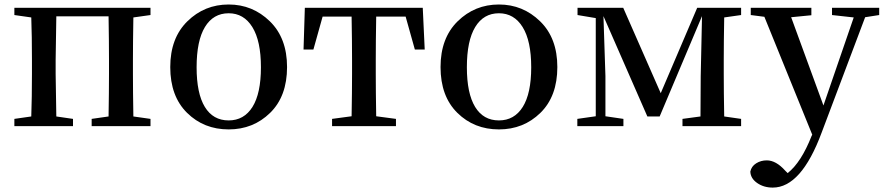

<svg xmlns="http://www.w3.org/2000/svg" viewBox="-20 -561 3931 854"><path d="M649.4 -494.1 573.2 -483.4Q571.3 -372.1 571.3 -293.9V-232.4Q571.3 -154.3 573.2 -43L649.4 -32.2V0H387.7V-32.2L462.9 -43Q464.8 -154.3 464.8 -232.4V-293.9Q464.8 -377 462.9 -488.3H230.5Q227.5 -321.3 227.5 -293.9V-232.4Q227.5 -210 230.5 -43L304.7 -32.2V0H43.9V-32.2L119.1 -43Q122.1 -127 122.1 -232.4V-293.9Q122.1 -400.4 119.1 -483.4L43.9 -494.1V-526.4H649.4Z M997.1 14.6Q886.7 14.6 812 -59.1Q737.3 -132.8 737.3 -262.7Q737.3 -391.6 813.5 -466.3Q889.6 -541 997.1 -541Q1103.5 -541 1180.2 -466.3Q1256.8 -391.6 1256.8 -262.7Q1256.8 -132.8 1181.6 -59.1Q1106.4 14.6 997.1 14.6ZM997.1 -25.4Q1065.4 -25.4 1103 -85.4Q1140.6 -145.5 1140.6 -261.7Q1140.6 -378.9 1102.5 -440.4Q1064.5 -502 997.1 -502Q928.7 -502 891.6 -440.9Q854.5 -379.9 854.5 -261.7Q854.5 -145.5 891.1 -85.4Q927.7 -25.4 997.1 -25.4Z M1784.2 -487.3H1653.3Q1651.4 -376 1651.4 -293.9V-232.4Q1651.4 -155.3 1653.3 -43.9L1741.2 -32.2V0H1457V-32.2L1543.9 -43.9Q1545.9 -155.3 1545.9 -232.4V-293.9Q1545.9 -376 1543.9 -487.3H1415L1374 -340.8H1330.1L1335.9 -526.4H1860.4L1869.1 -340.8H1825.2Z M2199.2 14.6Q2088.9 14.6 2014.2 -59.1Q1939.5 -132.8 1939.5 -262.7Q1939.5 -391.6 2015.6 -466.3Q2091.8 -541 2199.2 -541Q2305.7 -541 2382.3 -466.3Q2459 -391.6 2459 -262.7Q2459 -132.8 2383.8 -59.1Q2308.6 14.6 2199.2 14.6ZM2199.2 -25.4Q2267.6 -25.4 2305.2 -85.4Q2342.8 -145.5 2342.8 -261.7Q2342.8 -378.9 2304.7 -440.4Q2266.6 -502 2199.2 -502Q2130.9 -502 2093.8 -440.9Q2056.6 -379.9 2056.6 -261.7Q2056.6 -145.5 2093.3 -85.4Q2129.9 -25.4 2199.2 -25.4Z M3276.4 -494.1 3201.2 -483.4Q3199.2 -372.1 3199.2 -293.9V-232.4Q3199.2 -154.3 3201.2 -43L3276.4 -32.2V0H3015.6V-32.2L3095.7 -43L3096.7 -221.7L3102.5 -489.3L2914.1 -43H2859.4L2664.1 -489.3L2672.9 -222.7V-43.9L2752.9 -32.2V0H2547.9V-32.2L2629.9 -43.9V-480.5L2548.8 -494.1V-526.4H2752L2918.9 -146.5L3081.1 -526.4H3276.4Z M3890.6 -526.4V-494.1L3828.1 -484.4L3634.8 28.3Q3543.9 273.4 3417 273.4Q3377 273.4 3347.7 252.9Q3318.4 232.4 3317.4 202.1Q3322.3 178.7 3343.3 165.5Q3364.3 152.3 3390.6 152.3Q3431.6 152.3 3472.7 198.2L3483.4 209Q3543.9 161.1 3589.8 43.9L3592.8 38.1L3379.9 -486.3L3319.3 -494.1V-526.4H3588.9V-493.2L3499 -484.4L3642.6 -91.8L3777.3 -483.4L3680.7 -494.1V-526.4Z"/></svg>

Font: GenYoMin TW TTF SemiBold
Style: Regular
Weight: 600
Version: Version 1.300